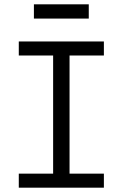

<svg xmlns="http://www.w3.org/2000/svg" viewBox="-20 -869 568 889"><path d="M137 -849H391V-783H137ZM67 0V-65H226V-612H67V-677H461V-612H302V-65H461V0Z"/></svg>

Font: PlemolJP
Style: Regular
Weight: 400
Monospace: yes
Version: v2.0.4; ttfautohint (v1.8.4.7-5d5b-dirty) -l 6 -r 45 -G 200 